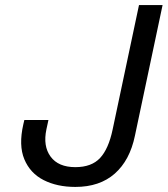

<svg xmlns="http://www.w3.org/2000/svg" viewBox="-20 -719 661 757"><path d="M424 -208 528 -699H621L512 -184Q492 -87 432.5 -34.5Q373 18 277 18Q205 18 152 -9Q99 -36 76 -91Q53 -146 72 -229L76 -246H171L163 -209Q149 -143 179.5 -101.5Q210 -60 277 -60Q341 -60 374.5 -96Q408 -132 424 -208Z"/></svg>

Font: Fragment Mono
Style: Italic
Weight: 400
Italic angle: -12°
Designer: Wei Huang based on Nimbus Sans by URW Studio, based on Helvetica by Max Miedinger.
Foundry: Wei Huang
Version: Version 1.011; ttfautohint (v1.8.4.7-5d5b)